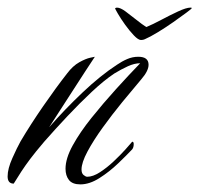

<svg xmlns="http://www.w3.org/2000/svg" viewBox="-53 -483 524 504"><path d="M447 -463Q452 -463 450 -461Q450 -460 436 -449.5Q422 -439 402 -425Q382 -411 361.5 -398.5Q341 -386 327 -380Q323 -378 317 -378Q310 -378 298.5 -390Q287 -402 275.5 -418Q264 -434 256.5 -447Q249 -460 249 -461Q251 -463 254 -463Q263 -463 276.5 -453Q290 -443 305 -431Q320 -419 331 -412Q348 -419 370.5 -431Q393 -443 414.5 -453Q436 -463 447 -463ZM158 1Q137 1 128 -10.5Q119 -22 119 -40Q119 -67 138 -101.5Q157 -136 187.5 -174Q218 -212 251.5 -249Q285 -286 315 -317Q300 -317 282.5 -309Q265 -301 247 -290Q220 -272 188 -242Q156 -212 124 -178Q92 -144 63 -111Q40 -84 26.5 -66Q13 -48 3.5 -33.5Q-6 -19 -17 -1Q-33 -1 -33 -20Q-33 -40 -20.5 -68Q-8 -96 1 -112Q27 -156 60.5 -204.5Q94 -253 123 -290Q138 -310 155 -319.5Q172 -329 184 -331.5Q196 -334 196 -334Q190 -325 171 -296Q152 -267 127 -228Q102 -189 76 -149Q117 -196 164 -240.5Q211 -285 254 -313Q267 -322 281 -328Q295 -334 310 -334Q337 -334 337 -313Q337 -297 318 -275Q295 -248 268 -215Q241 -182 216.5 -148Q192 -114 176.5 -85Q161 -56 161 -38Q161 -28 166.5 -23.5Q172 -19 176 -19Q191 -19 209.5 -31Q228 -43 245.5 -59.5Q263 -76 276.5 -91Q290 -106 294 -111Q298 -111 298 -105Q298 -96 294 -91Q280 -76 257 -54Q234 -32 208 -15.5Q182 1 158 1Z"/></svg>

Font: Luxurious Script
Style: Regular
Weight: 400
Designer: Robert E. Leuschke
Foundry: Robert E. Leuschke
Version: Version 1.010; ttfautohint (v1.8.3)